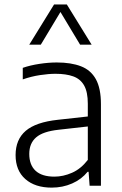

<svg xmlns="http://www.w3.org/2000/svg" viewBox="-20 -828 544 856"><path d="M210.5 8.5Q136 8.5 92.8 -29.8Q49.5 -68 49.5 -136.5Q49.5 -206 94.8 -244.8Q140 -283.5 238.5 -294L392.5 -311L397 -267L241 -249.5Q171.5 -242 141 -215.5Q110.5 -189 110.5 -142Q110.5 -92.5 138.8 -66.5Q167 -40.5 222.5 -40.5Q262 -40.5 301.2 -57.8Q340.5 -75 371.5 -115V-365.5Q371.5 -418 355 -447Q338.5 -476 306.5 -487.5Q274.5 -499 227.5 -499Q197 -499 158.5 -493.2Q120 -487.5 81.5 -474V-525.5Q114.5 -537 155.5 -543.2Q196.5 -549.5 233 -549.5Q297 -549.5 341 -532.5Q385 -515.5 407.5 -474.8Q430 -434 430 -363.5V0H379.5L375 -62H370.5Q343.5 -28.5 301.5 -10Q259.5 8.5 210.5 8.5ZM110.5 -629 221 -808H278L388.5 -629H337L242 -787H257L162 -629Z"/></svg>

Font: Encode Sans Condensed Thin Light
Style: Regular
Weight: 300
Version: Version 3.002